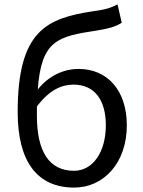

<svg xmlns="http://www.w3.org/2000/svg" viewBox="-20 -836 648 869"><path d="M512 -816C480 -800 460 -793 400 -785C192 -753 60 -698 60 -329C60 -105 148 13 316 13C447 13 554 -96 554 -269C554 -428 465 -524 336 -524C267 -524 199 -492 151 -431C167 -657 244 -671 419 -698C464 -705 502 -714 531 -733ZM315 -63C202 -63 147 -151 147 -312V-354C204 -430 260 -453 313 -453C409 -453 459 -382 459 -269C459 -146 399 -63 315 -63Z"/></svg>

Font: Spoqa Han Sans Neo Regular
Style: Regular
Weight: 400
Designer: [Spoqa Han Sans Neo] Dong-huui Kim  Younghwa Kang  Yujin Lee  [Noto Sans] Ryoko NISHIZUKA  (kana & ideographs); Paul D. 
Foundry: Spoqa (http://www.spoqa-han-sans.com)
Version: Version 1.000